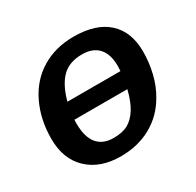

<svg xmlns="http://www.w3.org/2000/svg" viewBox="-124 -677 842 825"><g transform="rotate(-30 296.5 -264.5)"><path d="M560.5 -333.5Q560.5 -278.8 547.6 -225.8Q534.7 -172.9 509.3 -130.9Q470.2 -63 404.1 -26.6Q337.9 9.8 253.9 9.8Q151.4 9.8 91.3 -47.4Q31.2 -104.5 31.2 -204.6Q31.2 -300.3 68.4 -377.4Q105.5 -454.6 174.1 -496.1Q242.7 -537.6 333.5 -537.6Q443.8 -537.6 502.2 -484.1Q560.5 -430.7 560.5 -333.5ZM435.1 -334Q435.1 -392.6 407.2 -423.1Q379.4 -453.6 326.7 -453.6Q262.7 -453.6 226.6 -417.5Q190.4 -381.3 170.9 -308.6H434.1ZM157.7 -208Q157.7 -141.6 185.1 -107.9Q212.4 -74.2 266.1 -74.2Q310.5 -74.2 338.4 -89.8Q365.7 -105.5 386.5 -138.2Q407.2 -170.9 420.9 -226.6H158.2Z"/></g></svg>

Font: Arimo SemiBold
Style: Italic
Weight: 600
Italic angle: -12°
Version: Version 1.33